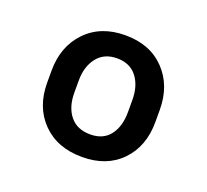

<svg xmlns="http://www.w3.org/2000/svg" viewBox="-77 -815 616 570"><g transform="rotate(20 230.5 -530.0)"><path d="M59.6 -509.8V-547.9Q59.6 -624.5 106.2 -673.1Q152.8 -721.7 230.5 -721.7Q308.6 -721.7 355 -673.3Q401.4 -625 401.4 -547.9V-509.8Q401.4 -433.1 355.5 -385.5Q309.6 -337.9 231.9 -337.9Q153.3 -337.9 106.4 -385.5Q59.6 -433.1 59.6 -509.8ZM145.5 -547.9V-509.8Q145.5 -464.4 167.7 -436.8Q189.9 -409.2 231.9 -409.2Q272.5 -409.2 293.7 -436.8Q314.9 -464.4 314.9 -509.8V-547.9Q314.9 -592.8 293.2 -620.8Q271.5 -648.9 230.5 -648.9Q189.9 -648.9 167.7 -620.6Q145.5 -592.3 145.5 -547.9Z"/></g></svg>

Font: Karasuma Gothic
Style: Regular
Weight: 500
Designer: Rasmus Andersson / Ryoko Nishizuka
Foundry: Genbu
Version: Version 1.00